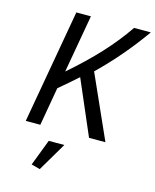

<svg xmlns="http://www.w3.org/2000/svg" viewBox="-134 -770 895 1108"><g transform="rotate(15 313.5 -216.0)"><path d="M440 0 300 -325Q274 -301 246 -277.5Q218 -254 189 -229L149 0H62L182 -680H269L208 -334Q311 -423 389.5 -508Q468 -593 527 -680H627Q569 -598 505.5 -523.5Q442 -449 369 -378L538 0ZM212 248 160 234 220 77H313Z"/></g></svg>

Font: Inria Sans
Style: Italic
Weight: 400
Italic angle: -10°
Designer: Black Foundry Team
Foundry: Black Foundry
Version: Version 1.2; ttfautohint (v1.8.3)